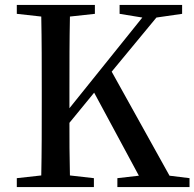

<svg xmlns="http://www.w3.org/2000/svg" viewBox="-20 -757 787 777"><path d="M666 -46 432 -467 613 -686 717 -701V-737H464V-701L556 -686L261 -319V-394C261 -495 261 -593 263 -690L364 -701V-737H48V-701L147 -690C149 -592 149 -492 149 -394V-343C149 -243 149 -144 147 -47L48 -36V0H360V-36L263 -47C261 -123 261 -196 261 -260L361 -382L542 -46L455 -36V0H747V-36Z"/></svg>

Font: Source Han Serif CN SemiBold
Style: Regular
Weight: 600
Designer: Ryoko NISHIZUKA 西塚涼子 (kana & ideographs); Frank Grießhammer (Latin, Greek & Cyrillic); Wenlong ZHANG 张文龙 (bopomofo); San
Foundry: Adobe Systems Incorporated
Version: Version 1.000;PS 1;hotconv 16.6.53;makeotf.lib2.5.65590